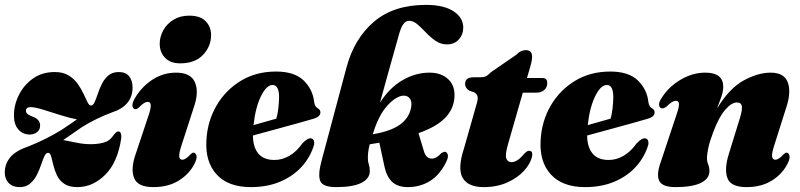

<svg xmlns="http://www.w3.org/2000/svg" viewBox="-20 -755 3271 785"><path d="M476 -191.5Q461.5 -91.5 410.5 -40.8Q359.5 10 296.5 10Q262 10 242.2 -3.8Q222.5 -17.5 212.8 -38.2Q203 -59 198.2 -79.5Q193.5 -100 189.5 -114.5Q185.5 -129 178 -130Q168.5 -131 162 -117.2Q155.5 -103.5 148.5 -82.5Q141.5 -61.5 130.8 -40.2Q120 -19 103.2 -4.5Q86.5 10 60 10Q31.5 10 15.5 -6.8Q-0.5 -23.5 -0.5 -50Q-0.5 -84.5 21.8 -111.8Q44 -139 99 -157.5Q132.5 -171 164.8 -187Q197 -203 231 -223.5Q249.5 -235.5 265.2 -246.5Q281 -257.5 294.5 -267Q264.5 -272.5 226.8 -284.5Q189 -296.5 155.8 -306.8Q122.5 -317 105.5 -317Q86 -317 86 -302Q86 -293 94.8 -287.2Q103.5 -281.5 119.5 -275.5Q144 -264.5 144 -241.5Q144 -224 131.2 -214.5Q118.5 -205 101.5 -205Q73.5 -205 55.2 -225.5Q37 -246 37 -283Q37 -326.5 57.5 -367.2Q78 -408 115.2 -434.2Q152.5 -460.5 204 -460.5Q237.5 -460.5 260.2 -446.8Q283 -433 297.5 -412.5Q312 -392 321.5 -371.5Q331 -351 337.8 -337.2Q344.5 -323.5 352 -323.5Q360.5 -323.5 366.8 -337.2Q373 -351 379.8 -371.5Q386.5 -392 396.8 -412.5Q407 -433 423.5 -446.8Q440 -460.5 466 -460.5Q494.5 -460.5 508.2 -442.8Q522 -425 522 -397.5Q522 -322 435.5 -294.5Q407.5 -284 377 -269.5Q346.5 -255 314.5 -235Q292 -219 272.8 -206Q253.5 -193 238.5 -182.5Q262.5 -178 291.8 -171.8Q321 -165.5 351 -165.5Q380 -165.5 404.2 -172Q428.5 -178.5 442.5 -200Q450.5 -210.5 454.8 -214Q459 -217.5 464.5 -217.5Q477 -217 476 -191.5Z M716.5 -496Q676.5 -496 654.8 -518.8Q633 -541.5 633 -576Q633 -604.5 647.5 -631Q662 -657.5 689.2 -674.2Q716.5 -691 753.5 -691Q799 -691 821 -668.2Q843 -645.5 843 -611.5Q843 -565.5 810.2 -530.8Q777.5 -496 716.5 -496ZM722 -160.5Q711.5 -128 712.8 -115Q714 -102 725.5 -102Q739 -102 759 -124Q766 -131 771 -131Q779.5 -131 783 -119.5Q786.5 -108 776 -87Q755.5 -45 712.2 -17.5Q669 10 607 10Q542.5 10 528 -27.8Q513.5 -65.5 535 -126L588.5 -286.5Q606 -338.5 584.5 -338.5Q577 -338.5 568.8 -333.5Q560.5 -328.5 546 -314Q539 -308.5 534 -308.5Q525 -308.5 522 -319.2Q519 -330 529 -349Q555.5 -397 600.5 -427.5Q645.5 -458 700 -458Q759.5 -458 776.8 -419Q794 -380 773.5 -319.5Z M1264.5 -165Q1251 -116.5 1216.5 -76.8Q1182 -37 1128.5 -13.5Q1075 10 1005.5 10Q912.5 10 865.2 -42.2Q818 -94.5 824 -183.5Q828.5 -260.5 865.5 -323.8Q902.5 -387 965 -424.8Q1027.5 -462.5 1108.5 -462.5Q1184 -462.5 1221.5 -426Q1259 -389.5 1264.5 -337.5Q1267.5 -317.5 1280.5 -311.5Q1290 -305.5 1290 -295.5Q1290 -287.5 1283.8 -280.8Q1277.5 -274 1260 -269Q1239 -262.5 1197 -251Q1155 -239.5 1105.8 -226Q1056.5 -212.5 1014 -201Q1014.5 -153.5 1036.2 -127.2Q1058 -101 1102 -101Q1133.5 -101 1162.8 -117.8Q1192 -134.5 1216.5 -169Q1239.5 -193 1253.5 -189Q1261 -186.5 1263.2 -179.8Q1265.5 -173 1264.5 -165ZM1094.5 -407.5Q1069.5 -407.5 1047 -361.8Q1024.5 -316 1016.5 -243.5Q1041.5 -250.5 1066.2 -257.5Q1091 -264.5 1110 -270Q1120 -306 1121 -358Q1121 -407.5 1094.5 -407.5Z M1805 -94.5Q1779 -40.5 1738.5 -15.2Q1698 10 1647.5 10Q1606.5 10 1583.8 -11Q1561 -32 1552 -73.5L1531 -171.5Q1512 -168 1491.5 -165Q1487 -147 1485.5 -133.5Q1484 -120 1484 -108.5Q1484 -94 1488 -82.5Q1492 -71 1492 -55.5Q1492 -24.5 1457.2 -7.2Q1422.5 10 1355 10Q1298.5 10 1289 -15.8Q1279.5 -41.5 1294.5 -97L1397 -480.5Q1428.5 -597.5 1509 -666.2Q1589.5 -735 1721 -735Q1794.5 -735 1834.2 -709Q1874 -683 1874 -642Q1874 -614 1856 -593.8Q1838 -573.5 1807.5 -573.5Q1782 -573.5 1761 -588Q1740 -602.5 1722 -621.5Q1704 -640.5 1687 -655.2Q1670 -670 1652.5 -670Q1639 -670 1628.8 -656Q1618.5 -642 1609 -606Q1584 -516.5 1565.5 -451Q1547 -385.5 1533.5 -335Q1572.5 -396.5 1625.8 -427.2Q1679 -458 1736 -458Q1784 -458 1812.8 -431Q1841.5 -404 1838 -356Q1834.5 -308.5 1799.5 -272.5Q1764.5 -236.5 1691 -210.5L1713 -137.5Q1722 -106.5 1745.5 -106.5Q1764.5 -106.5 1784.5 -129Q1794.5 -135 1799 -134.5Q1807 -134 1810.5 -123.5Q1814 -113 1805 -94.5ZM1632 -364Q1601.5 -364 1564.8 -324.5Q1528 -285 1504 -206Q1578.5 -218.5 1616 -246Q1653.5 -273.5 1661 -316.5Q1665 -339 1656.2 -351.2Q1647.5 -363.5 1632 -364Z M1919 -377.5 1898 -384.5Q1881.5 -396 1881.5 -411.5Q1881.5 -439 1916 -439H1944Q1957.5 -439 1966.2 -443Q1975 -447 1987.5 -460L2091.5 -531.5Q2108 -550 2129.5 -550Q2155.5 -550 2155.5 -523.5Q2155.5 -516 2153.8 -506Q2152 -496 2147.5 -480.5L2134.5 -436H2197.5Q2217.5 -436 2217.5 -416Q2217.5 -397.5 2205 -386.8Q2192.5 -376 2172 -376H2117.5L2056.5 -163.5Q2044.5 -121.5 2050.2 -106.8Q2056 -92 2071.5 -92Q2095 -92 2123 -126Q2130.5 -133.5 2134.5 -136Q2138.5 -138.5 2143.5 -138.5Q2159.5 -138.5 2155.5 -115.5Q2148.5 -85 2122 -56.2Q2095.5 -27.5 2053.5 -8.8Q2011.5 10 1958 10Q1893 10 1871.5 -28Q1850 -66 1877 -148L1927 -324Q1934.5 -347 1932.8 -358.8Q1931 -370.5 1919 -377.5Z M2631 -165Q2617.5 -116.5 2583 -76.8Q2548.5 -37 2495 -13.5Q2441.5 10 2372 10Q2279 10 2231.8 -42.2Q2184.5 -94.5 2190.5 -183.5Q2195 -260.5 2232 -323.8Q2269 -387 2331.5 -424.8Q2394 -462.5 2475 -462.5Q2550.5 -462.5 2588 -426Q2625.5 -389.5 2631 -337.5Q2634 -317.5 2647 -311.5Q2656.5 -305.5 2656.5 -295.5Q2656.5 -287.5 2650.2 -280.8Q2644 -274 2626.5 -269Q2605.5 -262.5 2563.5 -251Q2521.5 -239.5 2472.2 -226Q2423 -212.5 2380.5 -201Q2381 -153.5 2402.8 -127.2Q2424.5 -101 2468.5 -101Q2500 -101 2529.2 -117.8Q2558.5 -134.5 2583 -169Q2606 -193 2620 -189Q2627.5 -186.5 2629.8 -179.8Q2632 -173 2631 -165ZM2461 -407.5Q2436 -407.5 2413.5 -361.8Q2391 -316 2383 -243.5Q2408 -250.5 2432.8 -257.5Q2457.5 -264.5 2476.5 -270Q2486.5 -306 2487.5 -358Q2487.5 -407.5 2461 -407.5Z M2688.5 -312Q2677 -312 2675 -324Q2673 -336 2683 -351Q2711.5 -398.5 2761.2 -428.2Q2811 -458 2863.5 -458Q2937 -458 2937 -400Q2937 -381 2928.8 -357.8Q2920.5 -334.5 2911.5 -311Q2962 -394.5 3020.8 -426.2Q3079.5 -458 3130.5 -458Q3187 -458 3201.2 -417.5Q3215.5 -377 3194 -313.5L3145.5 -160.5Q3135 -128 3136.8 -115Q3138.5 -102 3150 -102Q3163.5 -102 3183.5 -124Q3190.5 -131 3195.5 -131Q3204 -131 3207.5 -119.5Q3211 -108 3200.5 -87Q3180 -45 3137 -17.5Q3094 10 3032 10Q2967.5 10 2954 -27.2Q2940.5 -64.5 2960 -126L3005.5 -273.5Q3015.5 -306 3013 -321Q3010.5 -336 2992.5 -336Q2971 -336 2945 -306.2Q2919 -276.5 2895.5 -213Q2882 -178 2876.2 -151.5Q2870.5 -125 2870.5 -108.5Q2870.5 -94 2875.5 -82.5Q2880.5 -71 2880.5 -55.5Q2880.5 -24.5 2845.5 -7.2Q2810.5 10 2742 10Q2686.5 10 2674.8 -16.8Q2663 -43.5 2683 -97L2746 -286.5Q2757 -318 2756 -330.5Q2755 -343 2744 -343Q2736.5 -343 2727.5 -337.8Q2718.5 -332.5 2703 -317.5Q2694.5 -312 2688.5 -312Z"/></svg>

Font: Fraunces 144pt Soft Black
Style: Italic
Weight: 900
Italic angle: -16°
Version: Version 1.000;[b76b70a41]